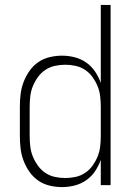

<svg xmlns="http://www.w3.org/2000/svg" viewBox="-20 -755 540 783"><path d="M233 8Q208 8 182.5 2Q157 -4 136 -18.5Q115 -33 100 -54.5Q85 -76 76 -100Q67 -124 64 -149Q61 -174 61 -200V-320Q61 -346 64 -371Q67 -396 76 -420Q85 -444 100 -465.5Q115 -487 136 -501.5Q157 -516 182.5 -522Q208 -528 233 -528Q259 -528 284.5 -521.5Q310 -515 331.5 -500Q353 -485 367.5 -463.5Q382 -442 391 -417V-735H431V0H391V-103Q382 -78 367.5 -56.5Q353 -35 331.5 -20Q310 -5 284.5 1.5Q259 8 233 8ZM246 -29Q267 -29 288 -33.5Q309 -38 327 -50Q345 -62 357.5 -79.5Q370 -97 378 -116.5Q386 -136 388.5 -157.5Q391 -179 391 -200V-320Q391 -341 388.5 -362.5Q386 -384 378 -403.5Q370 -423 357.5 -440.5Q345 -458 327 -470Q309 -482 288 -486.5Q267 -491 246 -491Q225 -491 204 -486.5Q183 -482 165 -470Q147 -458 134.5 -440.5Q122 -423 114 -403.5Q106 -384 103.5 -362.5Q101 -341 101 -320V-200Q101 -179 103.5 -157.5Q106 -136 114 -116.5Q122 -97 134.5 -79.5Q147 -62 165 -50Q183 -38 204 -33.5Q225 -29 246 -29Z"/></svg>

Font: Iosevka Extralight
Style: Regular
Weight: 200
Monospace: yes
Designer: Belleve Invis
Foundry: Belleve Invis
Version: Version 32.0.1; ttfautohint (v1.8.4)